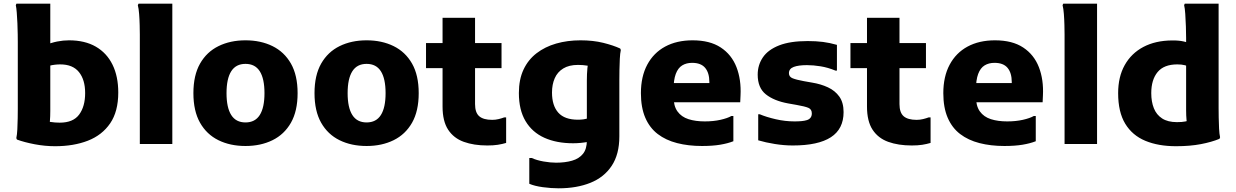

<svg xmlns="http://www.w3.org/2000/svg" viewBox="-20 -780 6697 1040"><path d="M278.4 12Q223.9 12 168.4 1.5Q112.9 -9 71.8 -24L68.4 -32Q72.4 -50 73.9 -79.6Q75.4 -109.2 75.9 -139.8Q76.4 -170.4 76.4 -190.4V-551.6Q76.4 -566.6 76 -594.2Q75.7 -621.8 74.3 -653.3Q73 -684.8 70.8 -711.9Q68.6 -739 65.6 -752L69 -760H252.4V-178.8Q252.4 -148.1 250.3 -124.5Q248.1 -100.9 247.2 -83.8L217.2 -123Q227.9 -123.4 253 -119.5Q278 -115.6 303.6 -115.6Q376.5 -115.6 408.8 -159.5Q441.2 -203.4 441.2 -276Q441.2 -348 407.7 -389.6Q374.2 -431.2 306.4 -431.2Q291.6 -431.2 276.8 -429.4Q262 -427.6 247.6 -424Q233.1 -420.4 220.4 -415.6V-533.6Q256.8 -548.6 289.5 -555.1Q322.2 -561.6 353.6 -561.6Q439.6 -561.6 499 -527.3Q558.4 -492.9 589.5 -429.6Q620.6 -366.2 620.6 -278.8Q620.6 -176.2 576.8 -112Q533 -47.9 456 -17.9Q379 12 278.4 12Z M737.4 0V-593.4Q737.4 -613.6 736.6 -644.2Q735.9 -674.8 733.6 -704.4Q731.3 -734 726.6 -752L730.3 -760H913.4V0Z M1027.6 -275.4Q1027.6 -372.1 1063.6 -435.5Q1099.7 -498.8 1163.6 -530.2Q1227.4 -561.6 1309.8 -561.6Q1392.2 -561.6 1456.1 -530.2Q1519.9 -498.8 1556 -435.5Q1592 -372.1 1592 -275.4Q1592 -178.7 1556 -115.3Q1519.9 -52 1456.1 -20.6Q1392.2 10.8 1309.8 10.8Q1226.8 10.8 1163.1 -20.6Q1099.4 -52 1063.5 -115.3Q1027.6 -178.7 1027.6 -275.4ZM1207 -275.4Q1207 -197.1 1232.5 -157Q1257.9 -116.8 1309.8 -116.8Q1361.7 -116.8 1387.1 -157Q1412.6 -197.1 1412.6 -275.4Q1412.6 -354 1387.1 -394Q1361.7 -434 1309.8 -434Q1257.9 -434 1232.5 -394Q1207 -354 1207 -275.4Z M1683.6 -275.4Q1683.6 -372.1 1719.6 -435.5Q1755.7 -498.8 1819.6 -530.2Q1883.4 -561.6 1965.8 -561.6Q2048.2 -561.6 2112.1 -530.2Q2175.9 -498.8 2212 -435.5Q2248 -372.1 2248 -275.4Q2248 -178.7 2212 -115.3Q2175.9 -52 2112.1 -20.6Q2048.2 10.8 1965.8 10.8Q1882.8 10.8 1819.1 -20.6Q1755.4 -52 1719.5 -115.3Q1683.6 -178.7 1683.6 -275.4ZM1863 -275.4Q1863 -197.1 1888.5 -157Q1913.9 -116.8 1965.8 -116.8Q2017.7 -116.8 2043.1 -157Q2068.6 -197.1 2068.6 -275.4Q2068.6 -354 2043.1 -394Q2017.7 -434 1965.8 -434Q1913.9 -434 1888.5 -394Q1863 -354 1863 -275.4Z M2619.6 8Q2546.8 8 2492.2 -11.7Q2437.6 -31.4 2407.4 -77.5Q2377.2 -123.6 2377.2 -202.8V-683.6H2553.2V-216.4Q2553.2 -169.9 2575.8 -150.4Q2598.3 -130.8 2646 -130.8Q2664.2 -130.8 2681.1 -135Q2697.9 -139.1 2710.8 -144H2721.6V-5.8Q2700.3 0.5 2676.3 4.3Q2652.2 8 2619.6 8ZM2287.6 -410.8V-546.8H2696.6V-410.8Z M3006 240Q2965.8 240 2920.4 233.9Q2874.9 227.7 2847 215.4V76H2860.6Q2887.3 88.2 2924.3 94.7Q2961.4 101.2 2992 101.2Q3041.6 101.2 3079.2 90.2Q3116.8 79.3 3137.8 53.2Q3158.8 27.2 3158.8 -18.8V-344Q3158.8 -379.9 3161.7 -410Q3164.6 -440.1 3173.9 -452.1L3189.5 -420.6Q3182.9 -420.6 3160.3 -424.5Q3137.7 -428.4 3110.6 -428.4Q3062.1 -428.4 3030.7 -409Q2999.3 -389.7 2984.7 -356Q2970 -322.4 2970 -278.8Q2970 -208 3004.1 -169.8Q3038.2 -131.6 3110.6 -131.6Q3125.3 -131.6 3139.8 -133.5Q3154.3 -135.4 3173.8 -141.8L3173.2 -13Q3146.2 -7.8 3124.7 -5.9Q3103.3 -4 3084.2 -4Q2994.7 -4 2928.6 -33.8Q2862.6 -63.6 2826.6 -124.1Q2790.6 -184.6 2790.6 -276Q2790.6 -349.4 2815.7 -403Q2840.8 -456.6 2886.5 -491.7Q2932.2 -526.8 2992.9 -544.2Q3053.5 -561.6 3124.6 -561.6Q3192.7 -561.6 3247.6 -548Q3302.5 -534.3 3339.4 -517.2L3342.8 -509.2Q3338.8 -491.2 3337.3 -461.2Q3335.8 -431.3 3335.3 -400.4Q3334.8 -369.4 3334.8 -348V-41.2Q3334.8 55.6 3293.5 118Q3252.2 180.4 3178.1 210.2Q3103.9 240 3006 240Z M3782.4 10.8Q3708.5 10.8 3647.5 -4.9Q3586.4 -20.6 3542.6 -54.1Q3498.8 -87.7 3475.2 -142.6Q3451.6 -197.6 3451.6 -275.4Q3451.6 -365.3 3485.9 -429.5Q3520.2 -493.7 3583 -527.7Q3645.8 -561.6 3731.6 -561.6Q3825.2 -561.6 3884.1 -522.8Q3943 -484 3969.3 -416.2Q3995.6 -348.4 3991.2 -262.4L3989.5 -226H3560.4V-330H3822.4V-335.2Q3822.4 -385 3799.7 -412.3Q3777 -439.6 3728.8 -439.6Q3698 -439.6 3675.3 -425.8Q3652.6 -412 3640.4 -379.5Q3628.2 -347 3628.2 -291.2V-258.6Q3628.2 -206.1 3649.6 -176.5Q3671 -146.8 3709.1 -134.6Q3747.1 -122.4 3797.6 -122.4Q3844.4 -122.4 3882.5 -131Q3920.6 -139.6 3941.6 -151.6H3952.4V-15Q3922.1 -3 3880.7 3.9Q3839.2 10.8 3782.4 10.8Z M4087 -161.2H4095Q4131 -145.9 4181.8 -134.2Q4232.5 -122.4 4283.8 -122.4Q4304.1 -122.4 4321 -123.9Q4337.8 -125.4 4350.4 -129.3Q4363 -133.1 4370.2 -142.2Q4377.4 -151.3 4377.4 -165.8Q4377.4 -187.8 4358.9 -195.8Q4340.4 -203.8 4294.3 -211.8L4249.1 -219.8Q4172.5 -233.8 4128.4 -269Q4084.2 -304.2 4084.2 -375.6Q4084.2 -428 4112.3 -469.3Q4140.3 -510.6 4200.2 -534.1Q4260 -557.6 4355 -557.6Q4400.3 -557.6 4437.5 -552.9Q4474.7 -548.1 4513.4 -537V-397.6H4505.4Q4464 -414.5 4424.9 -420.8Q4385.8 -427.2 4351 -427.2Q4305.1 -427.2 4279.3 -417.5Q4253.4 -407.8 4253.4 -383.5Q4253.4 -363.9 4273.5 -355.9Q4293.6 -347.9 4333.4 -340.6L4378.6 -332.6Q4426 -324.9 4464.7 -306.9Q4503.4 -288.9 4526.4 -256.7Q4549.4 -224.4 4549.4 -172.8Q4549.4 -81.3 4480.6 -36.7Q4411.7 8 4274.2 8Q4227.4 8 4177.3 0Q4127.2 -8 4087 -20Z M4918.6 8Q4845.8 8 4791.2 -11.7Q4736.6 -31.4 4706.4 -77.5Q4676.2 -123.6 4676.2 -202.8V-683.6H4852.2V-216.4Q4852.2 -169.9 4874.8 -150.4Q4897.3 -130.8 4945 -130.8Q4963.2 -130.8 4980.1 -135Q4996.9 -139.1 5009.8 -144H5020.6V-5.8Q4999.3 0.5 4975.3 4.3Q4951.2 8 4918.6 8ZM4586.6 -410.8V-546.8H4995.6V-410.8Z M5420.4 10.8Q5346.5 10.8 5285.5 -4.9Q5224.4 -20.6 5180.6 -54.1Q5136.8 -87.7 5113.2 -142.6Q5089.6 -197.6 5089.6 -275.4Q5089.6 -365.3 5123.9 -429.5Q5158.2 -493.7 5221 -527.7Q5283.8 -561.6 5369.6 -561.6Q5463.2 -561.6 5522.1 -522.8Q5581 -484 5607.3 -416.2Q5633.6 -348.4 5629.2 -262.4L5627.5 -226H5198.4V-330H5460.4V-335.2Q5460.4 -385 5437.7 -412.3Q5415 -439.6 5366.8 -439.6Q5336 -439.6 5313.3 -425.8Q5290.6 -412 5278.4 -379.5Q5266.2 -347 5266.2 -291.2V-258.6Q5266.2 -206.1 5287.6 -176.5Q5309 -146.8 5347.1 -134.6Q5385.1 -122.4 5435.6 -122.4Q5482.4 -122.4 5520.5 -131Q5558.6 -139.6 5579.6 -151.6H5590.4V-15Q5560.1 -3 5518.7 3.9Q5477.2 10.8 5420.4 10.8Z M5746.4 0V-593.4Q5746.4 -613.6 5745.6 -644.2Q5744.9 -674.8 5742.6 -704.4Q5740.3 -734 5735.6 -752L5739.3 -760H5922.4V0Z M6350.2 12Q6254.6 12 6184.1 -17.2Q6113.5 -46.5 6075 -109.8Q6036.6 -173.1 6036.6 -275.4Q6036.6 -363.7 6072.2 -427.4Q6107.9 -491.1 6173.2 -525.7Q6238.6 -560.2 6327.4 -560.9Q6365.2 -561.6 6392.3 -555.2Q6419.5 -548.8 6429.5 -545L6428.3 -417.4Q6414.5 -422.4 6397.7 -426.8Q6380.9 -431.2 6357.2 -431.2Q6284.7 -431.2 6250.4 -389.7Q6216 -348.2 6216 -275.4Q6216 -228.9 6230.1 -193.6Q6244.2 -158.2 6275 -138.3Q6305.7 -118.4 6355.4 -118.4Q6382.7 -118.4 6400.7 -122.1Q6418.7 -125.8 6431.6 -130.9L6419.8 -87.5Q6409.5 -105.2 6407.1 -129.4Q6404.8 -153.6 6404.8 -182.8V-574.7Q6404.8 -601 6403.6 -636.5Q6402.4 -672 6400.2 -704.4Q6398 -736.8 6394 -752L6397.4 -760H6580.8V-194.4Q6580.8 -174.4 6581.3 -143.8Q6581.8 -113.2 6583.3 -83.6Q6584.8 -54 6588.8 -36L6585.4 -28Q6543.4 -10.6 6484.8 0.7Q6426.1 12 6350.2 12Z"/></svg>

Font: Kufam
Style: Regular
Weight: 400
Designer: Wael Morcos, Artur Schmal
Foundry: Original Type
Version: Version 1.301; ttfautohint (v1.8.3)